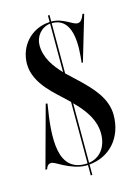

<svg xmlns="http://www.w3.org/2000/svg" viewBox="-121 -804 653 928"><g transform="rotate(-15 205.5 -340.0)"><path d="M397 -194C397 -281 331 -344 286 -389C269.8 -405.2 246.2 -425.1 222.5 -448.7V-700C223 -700 223.5 -700 224 -700C310 -700 325 -609 316 -510L313 -477H319L386 -703L378 -705C368 -679 359 -667 343 -667C320 -667 281 -708 224 -708H222.5V-740.5H214.5V-707.8C120.6 -703.1 56 -629 56 -540C56 -437 159 -363 204 -318C207.4 -314.6 210.9 -311.1 214.5 -307.5V-0.4C211.1 -0.1 207.6 0 204 0C68 0 72.5 -153.5 102.5 -330L94 -331.5L10 -23.5H18.5C22.5 -37.5 30.5 -47.5 43.5 -48C56 -48.5 71.5 -37 97.5 -23.5C126.5 -8.5 167 8 204 8C207.5 8 211 7.9 214.5 7.8V59.5H222.5V7.2C324 -1.3 397 -79.8 397 -194ZM138 -611C138 -655 168.7 -694.6 214.5 -699.5V-456.9C175.1 -497.8 138 -549.2 138 -611ZM222.5 -299.4C265.1 -256.1 315 -198.6 315 -123C315 -56.1 278.9 -9.6 222.5 -1.3Z"/></g></svg>

Font: Picaflor 48 pt
Style: Regular
Weight: 400
Designer: Ariel Martín Pérez
Foundry: Tunera Type Foundry
Version: Version 1.000;hotconv 1.0.109;makeotfexe 2.5.65596